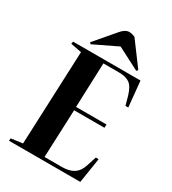

<svg xmlns="http://www.w3.org/2000/svg" viewBox="-225 -1072 1063 1189"><g transform="rotate(30 306.0 -478.0)"><path d="M145 -698 67 -713 70 -730H552L570 -548L550 -547L532 -612Q515 -669 487.5 -688Q460 -707 413 -707H300L288 -389H506L505 -365H288L274 -23H398Q450 -23 482 -43.5Q514 -64 529 -111L551 -179L571 -178L543 0H33L35 -18L117 -29ZM508 -779 499 -769 340 -851 172 -770 163 -779 285 -922Q314 -956 342 -956Q354 -956 363.5 -953Q373 -950 384 -946Z"/></g></svg>

Font: Literata 72pt
Style: Bold Italic
Weight: 700
Italic angle: -2°
Designer: Latin by Veronika Burian and Jose Scaglione. Greek by Irene Vlachou. Cyrillic by Vera Evstafieva
Foundry: TypeTogether
Version: Version 3.002